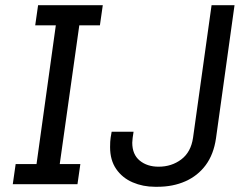

<svg xmlns="http://www.w3.org/2000/svg" viewBox="-20 -706 952 736"><path d="M29 0 40 -77H120L194 -609H115L126 -686H374L363 -609H284L209 -77H288L277 0ZM574 10Q528 10 488.5 -7Q449 -24 425.5 -58Q402 -92 402 -142Q402 -150 402.5 -162.5Q403 -175 408 -201H492Q490 -189 488.5 -177.5Q487 -166 487 -159Q487 -114 515.5 -90.5Q544 -67 588 -67Q638 -67 675 -95Q712 -123 720 -178L791 -686H879L808 -176Q799 -114 768.5 -73Q738 -32 690.5 -11Q643 10 584 10Z"/></svg>

Font: Chivo Medium Light
Style: Italic
Weight: 300
Italic angle: -8.05°
Version: Version 2.002